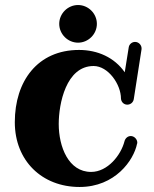

<svg xmlns="http://www.w3.org/2000/svg" viewBox="-20 -719 614 765"><path d="M544 -523C544 -524 544 -525 544 -527C544 -538 534 -552 518 -552C506 -552 495 -543 493 -531L477 -431C436 -490 369 -520 295 -520C130 -520 39 -396 39 -232C39 -79 147 26 297 26C439 26 513 -81 526 -146C527 -148 527 -149 527 -151C527 -164 515 -177 501 -177C489 -177 479 -168 476 -156C462 -101 409 -34 343 -34C253 -34 214 -134 214 -225C214 -305 243 -456 353 -456C411 -456 462 -383 462 -326C463 -312 474 -302 487 -302C500 -302 511 -311 513 -324ZM366 -624C366 -665 332 -699 291 -699C250 -699 216 -665 216 -624C216 -583 250 -549 291 -549C332 -549 366 -583 366 -624Z"/></svg>

Font: Ribeye
Style: Regular
Weight: 400
Designer: Astigmatic (AOETI)
Foundry: Astigmatic (AOETI)
Version: Version 1.000